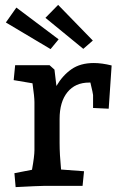

<svg xmlns="http://www.w3.org/2000/svg" viewBox="-20 -761 511 786"><path d="M39 -52 111 -66Q121 -122 121 -146V-343Q121 -364 113 -420L36 -433L42 -494H183L203 -476L211 -409Q236 -452 272.5 -477.5Q309 -503 364 -503Q397 -503 437 -493L425 -316L361 -319V-372Q361 -377 350 -423H345Q288 -423 256 -383.5Q224 -344 224 -274V-176Q224 -129 230 -67L324 -60L318 0H158Q139 0 44 5ZM4 -669 47 -730 220 -600 187 -560ZM166 -688 218 -741 360 -595 321 -561Z"/></svg>

Font: Andada Pro SemiBold
Style: Regular
Weight: 600
Designer: Carolina Giovagnoli
Foundry: Huerta Tipografica
Version: Version 3.005